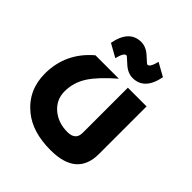

<svg xmlns="http://www.w3.org/2000/svg" viewBox="-209 -911 1062 1062"><g transform="rotate(45 322.0 -380.0)"><path d="M355.5 9.8Q213.9 9.8 130.9 -58.6Q34.2 -138.2 34.2 -268.1Q34.7 -430.2 160.6 -537.1H343.8Q258.3 -463.9 219.2 -404.3Q180.7 -344.7 180.7 -275.9Q180.7 -210 230.5 -168Q279.3 -127 350.6 -127Q414.1 -127 414.1 -183.6V-537.1H560.5V-165Q560.5 9.8 355.5 9.8ZM433.1 -758.3 510.3 -715.3Q486.8 -593.3 394.5 -593.3Q356.9 -593.3 321.8 -625L290.5 -653.3Q285.2 -658.2 281.7 -658.2Q262.7 -658.2 249.5 -603.5L172.4 -646.5Q195.8 -768.6 288.1 -768.6Q325.7 -768.6 360.8 -736.8L392.1 -708.5Q397.5 -703.6 400.9 -703.6Q419.9 -703.6 433.1 -758.3Z"/></g></svg>

Font: Newest Shape
Style: Bold
Weight: 700
Designer: Wojciech Kalinowski "wmk69" (wmk69@o2.pl)
Foundry: Wojciech Kalinowski "wmk69" (wmk69@o2.pl)
Version: Version 1.0.0; 2022-02-24